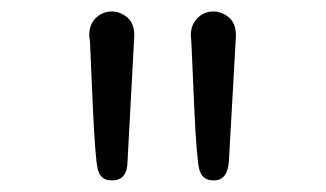

<svg xmlns="http://www.w3.org/2000/svg" viewBox="-20 -640 565 333"><path d="M134.8 -579.1Q134.8 -598.1 146.5 -609.1Q158.2 -620.1 173.8 -620.1Q188 -620.1 200.4 -610.1Q212.9 -600.1 212.9 -578.1Q212.9 -577.1 201.2 -360.8Q201.2 -326.7 173.8 -327.1Q153.8 -327.1 149.4 -347.2Q145 -367.2 141.1 -453.1Q138.2 -520 136.2 -564.9Q136.2 -567.9 135.5 -572Q134.8 -576.2 134.8 -579.1ZM311 -579.1Q311 -597.2 322.5 -608.6Q334 -620.1 350.1 -620.1Q364.3 -620.1 376.7 -610.1Q389.2 -600.1 389.2 -578.1Q389.2 -577.1 377 -360.8Q375 -326.7 350.1 -327.1Q330.1 -327.1 325.4 -347.2Q320.8 -367.2 316.9 -453.1Q314 -520 312 -564.9Q312 -567.9 311.5 -572Q311 -576.2 311 -579.1Z"/></svg>

Font: CMU Typewriter Text
Style: Light
Weight: 200
Version: Version 0.7.0